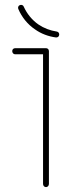

<svg xmlns="http://www.w3.org/2000/svg" viewBox="-20 -767 299 785"><path d="M168 -570H42C35 -570 30 -565 30 -558C30 -551 35 -545 42 -545H156V-15C156 -8 161 -2 168 -2C175 -2 180 -8 180 -15V-558C180 -565 175 -570 168 -570ZM123 -647C148 -629 178 -618 208 -614C215 -613 221 -617 222 -624C223 -631 219 -637 212 -638C185 -642 159 -652 137 -667C111 -685 90 -711 77 -740C75 -746 67 -749 61 -746C55 -744 52 -736 55 -730C69 -697 93 -667 123 -647Z"/></svg>

Font: LS
Style: Light
Weight: 300
Designer: BSozoo
Foundry: BSozoo
Version: Version 001.000